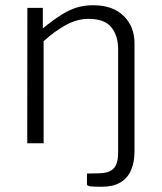

<svg xmlns="http://www.w3.org/2000/svg" viewBox="-20 -547 618 733"><path d="M369 166Q331 166 321.5 163.8Q312 161.5 312 156.5V115.5L362 114.5Q399 113 415 95Q431 77 431 34.5V-359Q431 -410.5 405.2 -442.8Q379.5 -475 318 -475Q275 -475 232 -451.8Q189 -428.5 146.5 -389.5V0H84L84.5 -517H143.5V-438.5Q184.5 -472 215.5 -491.2Q246.5 -510.5 275 -518.8Q303.5 -527 335.5 -527Q410 -527 451.8 -486.5Q493.5 -446 493.5 -381V30Q493.5 73 480 103.5Q466.5 134 438.8 150Q411 166 369 166Z"/></svg>

Font: Public Sans Thin ExtraLight
Style: Regular
Weight: 250
Version: Version 1.007